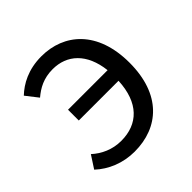

<svg xmlns="http://www.w3.org/2000/svg" viewBox="-155 -682 820 820"><g transform="rotate(-45 255.0 -272.0)"><path d="M129 -250H369C363 -123 297 -60 196 -60C143 -60 98 -81 64 -112L27 -55C72 -13 134 13 204 13C350 13 457 -81 457 -271C457 -465 345 -557 210 -557C130 -557 75 -526 38 -491L81 -436C113 -463 150 -484 205 -484C291 -484 355 -428 368 -315H129Z"/></g></svg>

Font: Source Han Sans KR
Style: Regular
Weight: 400
Designer: Ryoko NISHIZUKA 西塚涼子 (kana, bopomofo & ideographs); Paul D. Hunt (Latin, Greek & Cyrillic); Sandoll Communications 산돌커뮤니
Foundry: Adobe
Version: Version 2.004;hotconv 1.0.118;makeotfexe 2.5.65603